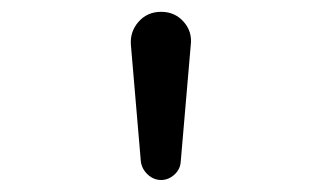

<svg xmlns="http://www.w3.org/2000/svg" viewBox="-20 -800 540 320"><path d="M214.8 -530.3 198.2 -724.6Q196.3 -747.1 210.9 -763.7Q225.6 -780.3 248.5 -780.3Q271.5 -780.3 286.1 -763.7Q300.8 -747.1 297.9 -724.6L281.2 -530.3Q280.3 -517.6 270.5 -508.8Q260.7 -500 248.5 -500Q236.3 -500 226.6 -508.8Q216.8 -517.6 214.8 -530.3Z"/></svg>

Font: Rounded Mgen+ 2m regular
Style: Regular
Weight: 400
Designer: [Source Han Sans]
Ryoko NISHIZUKA  (kana & ideographs); Paul D. Hunt (Latin, Greek & Cyrillic); Wenlong ZHANG  (bopomofo
Version: Version 1.059.20150602